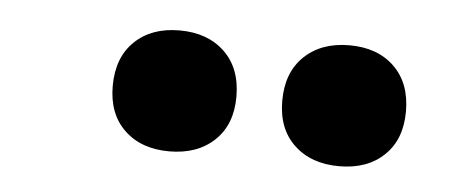

<svg xmlns="http://www.w3.org/2000/svg" viewBox="-27 -831 588 242"><g transform="rotate(5 266.5 -709.5)"><path d="M407.5 -633.5Q372 -633.5 350.5 -653.8Q329 -674 329 -709.5Q329 -745.5 350.5 -766Q372 -786.5 407.5 -786.5Q443 -786.5 464.2 -766Q485.5 -745.5 485.5 -709.5Q485.5 -674 464.2 -653.8Q443 -633.5 407.5 -633.5ZM192.5 -633.5Q157 -633.5 135.8 -653.8Q114.5 -674 114.5 -709.5Q114.5 -745.5 135.8 -766Q157 -786.5 192.5 -786.5Q228 -786.5 249.5 -766Q271 -745.5 271 -709.5Q271 -674 249.5 -653.8Q228 -633.5 192.5 -633.5Z"/></g></svg>

Font: Encode Sans Condensed
Style: Bold
Weight: 700
Width: 3
Designer: Multiple Designers
Foundry: Impallari Type
Version: Version 3.000; ttfautohint (v1.8.3) -l 8 -r 50 -G 200 -x 14 